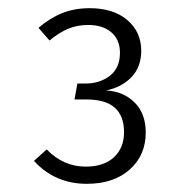

<svg xmlns="http://www.w3.org/2000/svg" viewBox="-20 -764 440 469"><path d="M325 -640Q325 -601 301.5 -576Q278 -551 239 -543Q281 -541 308.5 -514Q336 -487 336 -440Q336 -385 297 -350Q258 -315 192 -315Q114 -315 63 -371L94 -399Q135 -357 189 -357Q234 -357 258.5 -380Q283 -403 283 -441Q283 -521 192 -521H162L169 -560H189Q224 -560 248.5 -579Q273 -598 273 -635Q273 -667 252 -685Q231 -703 196 -703Q169 -703 147 -694Q125 -685 101 -665L74 -696Q102 -720 132 -732Q162 -744 199 -744Q257 -744 291 -715Q325 -686 325 -640Z"/></svg>

Font: Statis Sans Light
Style: Regular
Weight: 300
Designer: bBox Type GmbH
Foundry: bBox Type GmbH
Version: Version 1.000